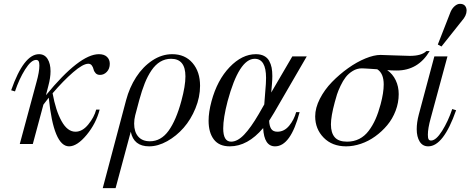

<svg xmlns="http://www.w3.org/2000/svg" viewBox="-20 -750 2450 1000"><path d="M58.1 -273.9 38.1 -279.8Q104 -467.8 183.1 -467.8Q212.4 -467.8 227.8 -443.1Q243.2 -418.5 243.2 -378.9Q243.2 -345.2 231.9 -303.2L219.2 -253.9Q394.5 -467.8 495.1 -467.8Q522.5 -467.8 537.1 -453.9Q551.8 -439.9 551.8 -418Q551.8 -392.1 536.6 -376Q521.5 -359.9 501 -359.9Q486.3 -359.9 478 -368.9Q469.7 -377.9 467.3 -388.9Q464.8 -399.9 458.3 -408.9Q451.7 -418 439.9 -418Q412.1 -418 360.8 -373.5Q309.6 -329.1 253.9 -264.2Q270 -174.8 300.5 -119.4Q331.1 -64 373 -64Q409.2 -64 439.9 -101.8Q470.7 -139.6 481 -179.2H499Q480.5 -106.9 431.2 -47.4Q381.8 12.2 339.8 12.2Q259.3 12.2 233.9 -241.2Q215.8 -218.8 206.1 -205.1L150.9 0H83L169.9 -321.8Q185.1 -376 185.1 -408.2Q185.1 -424.3 181.2 -431.2Q177.2 -438 168 -438Q142.1 -438 110.8 -388.2Q79.6 -338.4 58.1 -273.9Z M756.8 12.2Q676.3 12.2 661.1 -64L582 230H515.1L636.7 -228Q654.3 -294.4 689.2 -348.4Q724.1 -402.3 773.4 -435.1Q822.8 -467.8 877 -467.8Q943.4 -467.8 982.7 -422.1Q1022 -376.5 1022 -303.2Q1022 -244.1 998 -185.8Q974.1 -127.4 936.5 -84.5Q898.9 -41.5 850.8 -14.6Q802.7 12.2 756.8 12.2ZM705.1 -228 684.1 -148.9Q678.7 -127.9 678.7 -106Q678.7 -63 700 -38.6Q721.2 -14.2 760.7 -14.2Q818.4 -14.2 857.9 -68.8Q897.5 -123.5 924.8 -225.1Q945.8 -302.7 945.8 -352.1Q945.8 -443.8 871.1 -443.8Q840.3 -443.8 814.7 -428.5Q789.1 -413.1 769 -383.5Q749 -354 733.9 -316.2Q718.8 -278.3 705.1 -228Z M1312.5 -467.8Q1337.9 -467.8 1355.2 -458.7Q1372.6 -449.7 1381.8 -433.1Q1391.1 -416.5 1394.8 -397.5Q1398.4 -378.4 1398.4 -354Q1398.4 -335.4 1396.5 -313L1392.6 -268.1L1502.4 -456.1H1577.6L1407.7 -163.1Q1406.2 -160.2 1381.8 -121.1Q1382.8 -94.2 1392.3 -79.1Q1401.9 -64 1424.8 -64Q1460.4 -64 1486.1 -95.2Q1511.7 -126.5 1522.5 -166H1540.5Q1493.7 12.2 1412.6 12.2Q1355.5 12.2 1350.6 -83Q1270 12.2 1176.8 12.2Q1121.1 12.2 1093.8 -23.7Q1066.4 -59.6 1066.4 -121.1Q1066.4 -166 1081.5 -222.2Q1111.3 -333 1176 -400.4Q1240.7 -467.8 1312.5 -467.8ZM1183.6 -12.2Q1216.8 -12.2 1251.7 -48.8Q1286.6 -85.4 1327.6 -155.8L1356.4 -206.1L1364.7 -313Q1365.7 -324.2 1365.7 -344.2Q1365.7 -443.8 1306.6 -443.8Q1225.1 -443.8 1165.5 -223.1Q1142.6 -135.3 1142.6 -81.1Q1142.6 -12.2 1183.6 -12.2Z M2046.4 -382.8Q2016.6 -382.8 1996.6 -384.8Q2025.4 -364.7 2041 -332Q2056.6 -299.3 2056.6 -259.8Q2056.6 -215.3 2040.5 -173.1Q2024.4 -130.9 1996.8 -97.9Q1969.2 -64.9 1934.3 -39.8Q1899.4 -14.6 1859.9 -1.2Q1820.3 12.2 1782.7 12.2Q1710 12.2 1665.8 -33Q1621.6 -78.1 1621.6 -144Q1621.6 -188 1646 -235.6Q1670.4 -283.2 1709.2 -323Q1748 -362.8 1793.2 -395Q1838.4 -427.2 1883.3 -445.6Q1928.2 -463.9 1961.4 -463.9Q1969.7 -463.9 2035.2 -461.4Q2100.6 -459 2114.7 -459Q2175.8 -459 2200.7 -483.9H2217.8Q2157.7 -382.8 2046.4 -382.8ZM1787.6 -12.2Q1822.8 -12.2 1851.1 -26.6Q1879.4 -41 1900.1 -68.4Q1920.9 -95.7 1935.8 -129.4Q1950.7 -163.1 1962.4 -207Q1978.5 -267.1 1978.5 -310.1Q1978.5 -368.2 1944.8 -389.2Q1931.2 -390.1 1912.6 -391.4Q1894 -392.6 1882.3 -393.3Q1870.6 -394 1864.7 -394Q1839.4 -394 1817.4 -380.6Q1795.4 -367.2 1780.8 -348.4Q1766.1 -329.6 1753.7 -303.2Q1741.2 -276.9 1735.1 -257.8Q1729 -238.8 1723.6 -217.8Q1703.6 -144 1703.6 -102.1Q1703.6 -58.1 1723.4 -35.2Q1743.2 -12.2 1787.6 -12.2Z M2335.4 -182.1 2355.5 -175.8Q2289.6 12.2 2210.4 12.2Q2181.2 12.2 2165.8 -12.7Q2150.4 -37.6 2150.4 -77.1Q2150.4 -112.3 2161.1 -152.8L2242.2 -456.1H2310.5L2223.1 -133.8Q2208.5 -81.5 2208.5 -47.9Q2208.5 -31.2 2212.2 -24.7Q2215.8 -18.1 2225.1 -18.1Q2251 -18.1 2282.5 -68.1Q2314 -118.2 2335.4 -182.1ZM2279.3 -507.8 2260.3 -518.1 2327.1 -689Q2335.4 -707.5 2348.9 -718.8Q2362.3 -730 2375.5 -730Q2393.1 -730 2401.6 -720.2Q2410.2 -710.4 2410.2 -694.8Q2410.2 -668.9 2385.3 -641.1Z"/></svg>

Font: Flanker Steampunk
Style: Italic
Weight: 400
Italic angle: -12°
Designer: Alexey Kryukov, Leonardo Di Lena
Foundry: Alexey Kryukov, Leonardo Di Lena
Version: 1.210